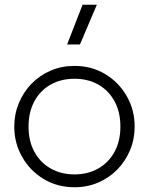

<svg xmlns="http://www.w3.org/2000/svg" viewBox="-20 -772 626 807"><path d="M293 15Q220.5 15 163.2 -19.8Q106 -54.5 73 -112.5Q40 -170.5 40 -240Q40 -292 59 -338.2Q78 -384.5 112.2 -419.8Q146.5 -455 192.5 -475Q238.5 -495 293 -495Q365.5 -495 422.8 -460.2Q480 -425.5 513 -367.5Q546 -309.5 546 -240Q546 -188 527 -141.8Q508 -95.5 473.8 -60.2Q439.5 -25 393.5 -5Q347.5 15 293 15ZM293 -39Q349.5 -39 393 -63.8Q436.5 -88.5 461.2 -133.5Q486 -178.5 486 -240Q486 -301.5 461.2 -346.8Q436.5 -392 393 -416.5Q349.5 -441 293 -441Q236.5 -441 193 -416.5Q149.5 -392 124.8 -346.8Q100 -301.5 100 -240Q100 -178.5 124.8 -133.5Q149.5 -88.5 193 -63.8Q236.5 -39 293 -39ZM262 -585 327 -752H387L316 -585Z"/></svg>

Font: Geologica-Sharp
Style: Regular
Weight: 100
Designer: Sindre Bremnes, Frode Helland
Foundry: Monokrom Skriftforlag AS
Version: Version 1.010;gftools[0.9.28]